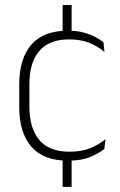

<svg xmlns="http://www.w3.org/2000/svg" viewBox="-20 -616 469 748"><path d="M259 -479.5H224V-596.5H259ZM259 112H224V-10.5H259ZM245 10Q150 10 102.5 -44.2Q55 -98.5 55 -199.5V-287.5Q55 -388.5 102.5 -442.5Q150 -496.5 245 -496.5Q278.5 -496.5 304.8 -489.5Q331 -482.5 350.5 -472.2Q370 -462 383 -451.5L387 -413.5Q363.5 -434 330 -448.2Q296.5 -462.5 248.5 -462.5Q172 -462.5 133.2 -417.5Q94.5 -372.5 94.5 -287V-200.5Q94.5 -116 133.2 -70.5Q172 -25 250 -25Q299.5 -25 333.5 -39.5Q367.5 -54 391 -74L386.5 -35.5Q366 -19 331.5 -4.5Q297 10 245 10Z"/></svg>

Font: Anek Telugu ExtraLight
Style: Regular
Weight: 250
Version: Version 1.003